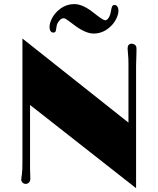

<svg xmlns="http://www.w3.org/2000/svg" viewBox="-20 -915 790 961"><path d="M130.4 -69.8 131.8 -21Q131.8 -8.3 125 -1.5Q118.2 5.4 108.6 5.4Q99.1 5.4 92.8 -1Q86.4 -7.3 86.4 -14.9Q86.4 -22.5 87.6 -29.1Q88.9 -35.6 89.8 -43.9Q92.3 -58.1 92.3 -114.7V-722.2L623 -301.3V-592.3Q623 -625.5 621.1 -639.6Q618.7 -662.6 618.7 -671.9Q618.7 -696.3 639.6 -696.3Q647.9 -696.3 655.5 -690.4Q663.1 -684.6 663.1 -673.3V-656.2L661.1 -585.4V26.9L130.4 -389.6ZM264.6 -856.4Q302.7 -894.5 352.1 -894.5Q393.1 -894.5 444.8 -854L470.2 -834.5Q498 -813.5 506.8 -813.5Q515.6 -813.5 523.7 -825.7Q531.7 -837.9 534.9 -857.4Q538.1 -877 541.5 -883.5Q544.9 -890.1 553.2 -890.1Q561.5 -890.1 567.1 -882.8Q572.8 -875.5 572.8 -860.1Q572.8 -844.7 563 -823.5Q553.2 -802.2 536.1 -785.2Q498 -747.1 448.7 -747.1Q410.2 -747.1 357.4 -785.2L322.3 -811.5Q306.6 -823.7 299.3 -823.7Q292 -823.7 286.9 -820.6Q281.7 -817.4 276.9 -811.5Q266.1 -799.3 263.7 -786.1L260.7 -767.6Q258.8 -755.9 255.1 -753.9Q251.5 -752 245.4 -752Q239.3 -752 233.6 -758.5Q228 -765.1 228 -781Q228 -796.9 237.8 -818.1Q247.6 -839.4 264.6 -856.4Z"/></svg>

Font: Limelight
Style: Regular
Weight: 400
Designer: Nicole Fally
Foundry: Nicole Fally
Version: Version 1.002